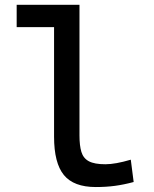

<svg xmlns="http://www.w3.org/2000/svg" viewBox="-20 -752 626 782"><path d="M370.1 9.8Q280.3 9.8 240.2 -39.1Q200.2 -87.9 200.2 -195.3V-641.6H47.9V-732.4H303.7V-200.2Q303.7 -159.2 311.5 -133.3Q319.3 -107.4 342 -95.2Q364.7 -83 409.2 -83Q449.7 -83 512.7 -101.6L524.4 -10.7Q484.9 0 448.5 4.9Q412.1 9.8 370.1 9.8Z"/></svg>

Font: Cascadia Mono PL
Style: Regular
Weight: 400
Monospace: yes
Designer: Aaron Bell
Foundry: Saja Typeworks
Version: Version 2404.023; ttfautohint (v1.8.4)